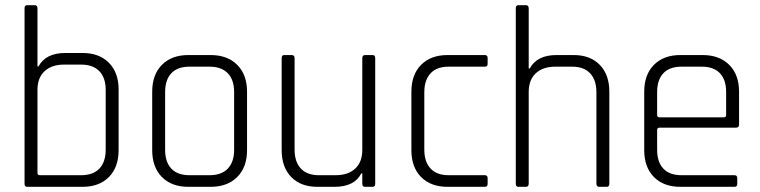

<svg xmlns="http://www.w3.org/2000/svg" viewBox="-20 -723 2940 743"><path d="M135 -45H294Q340 -45 364.5 -70.5Q389 -96 389 -144V-375Q389 -422 364.5 -447.5Q340 -473 294 -473H228Q180 -473 152.5 -447.5Q125 -422 125 -375V-54Q125 -45 135 -45ZM75 -12V-691Q75 -703 85 -703H114Q125 -703 125 -691V-466H129Q157 -518 233 -518H299Q364 -518 401.5 -480Q439 -442 439 -377V-142Q439 -76 401.5 -38Q364 0 299 0H85Q75 0 75 -12Z M795 0H709Q644 0 606.5 -38Q569 -76 569 -142V-368Q569 -434 606.5 -472Q644 -510 709 -510H795Q860 -510 898 -472Q936 -434 936 -368V-142Q936 -76 898 -38Q860 0 795 0ZM713 -45H791Q837 -45 861.5 -70.5Q886 -96 886 -143V-367Q886 -414 861.5 -439.5Q837 -465 791 -465H713Q667 -465 643 -439.5Q619 -414 619 -367V-143Q619 -96 643 -70.5Q667 -45 713 -45Z M1274 0H1208Q1144 0 1107 -38Q1070 -76 1070 -142V-498Q1070 -510 1080 -510H1109Q1120 -510 1120 -498V-144Q1120 -97 1144 -71Q1168 -45 1214 -45H1279Q1327 -45 1354.5 -70.5Q1382 -96 1382 -143V-498Q1382 -510 1393 -510H1422Q1432 -510 1432 -498V-12Q1432 0 1422 0H1393Q1382 0 1382 -12V-52H1378Q1352 0 1274 0Z M1867 -34V-11Q1867 0 1856 0H1712Q1647 0 1609.5 -38Q1572 -76 1572 -142V-368Q1572 -434 1609.5 -472Q1647 -510 1712 -510H1856Q1867 -510 1867 -499V-475Q1867 -465 1856 -465H1716Q1670 -465 1646 -439Q1622 -413 1622 -366V-144Q1622 -97 1646 -71Q1670 -45 1716 -45H1856Q1867 -45 1867 -34Z M2015 0H1986Q1976 0 1976 -12V-691Q1976 -703 1986 -703H2015Q2026 -703 2026 -691V-458H2030Q2058 -510 2134 -510H2200Q2264 -510 2301 -472Q2338 -434 2338 -368V-12Q2338 0 2328 0H2299Q2288 0 2288 -12V-366Q2288 -413 2264 -439Q2240 -465 2194 -465H2129Q2081 -465 2053.5 -439.5Q2026 -414 2026 -367V-12Q2026 0 2015 0Z M2822 0H2613Q2548 0 2510.5 -38Q2473 -76 2473 -142V-368Q2473 -434 2510.5 -472Q2548 -510 2613 -510H2699Q2764 -510 2802 -472Q2840 -434 2840 -368V-241Q2840 -229 2828 -229H2532Q2523 -229 2523 -220V-143Q2523 -96 2547 -70.5Q2571 -45 2617 -45H2822Q2833 -45 2833 -34V-11Q2833 0 2822 0ZM2532 -269H2781Q2790 -269 2790 -278V-367Q2790 -414 2766 -439.5Q2742 -465 2696 -465H2617Q2571 -465 2547 -439.5Q2523 -414 2523 -367V-278Q2523 -269 2532 -269Z"/></svg>

Font: Rajdhani
Style: Regular
Weight: 400
Designer: Satya Rajpurohit, Jyotish Sonowal
Foundry: Indian Type Foundry
Version: Version 1.201 February 1, 2022